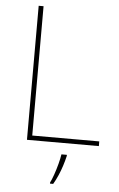

<svg xmlns="http://www.w3.org/2000/svg" viewBox="-61 -756 629 1019"><g transform="rotate(5 253.0 -246.5)"><path d="M103 0V-714H129V-25H486V0ZM321 67Q315 93 306.5 119.5Q298 146 287 171.5Q276 197 262 221H245V215Q253 200 263 171.5Q273 143 281 112.5Q289 82 292 61H321Z"/></g></svg>

Font: Noto Sans Thai Thin
Style: Regular
Weight: 250
Designer: Monotype Design Team
Foundry: Monotype Imaging Inc.
Version: Version 2.001